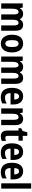

<svg xmlns="http://www.w3.org/2000/svg" viewBox="2009 -2810 810 4869"><g transform="rotate(90 2414.5 -375.0)"><path d="M606 -556C551 -556 501 -533 476 -479H460C441 -529 396 -556 329 -556C276 -556 221 -535 195 -476H185L171 -546H66V0H200V-260C200 -378 220 -440 284 -440C326 -440 345 -400 345 -322V0H480V-277C480 -386 502 -440 563 -440C605 -440 624 -398 624 -322V0H759V-359C759 -494 709 -556 606 -556Z M1309 -274C1309 -456 1220 -556 1086 -556C934 -556 860 -445 860 -274C860 -111 938 10 1084 10C1239 10 1309 -113 1309 -274ZM997 -273C997 -388 1023 -440 1085 -440C1147 -440 1172 -388 1172 -274C1172 -160 1147 -106 1085 -106C1024 -106 997 -161 997 -273Z M1953 -556C1898 -556 1848 -533 1823 -479H1807C1788 -529 1743 -556 1676 -556C1623 -556 1568 -535 1542 -476H1532L1518 -546H1413V0H1547V-260C1547 -378 1567 -440 1631 -440C1673 -440 1692 -400 1692 -322V0H1827V-277C1827 -386 1849 -440 1910 -440C1952 -440 1971 -398 1971 -322V0H2106V-359C2106 -494 2056 -556 1953 -556Z M2423 -556C2286 -556 2207 -456 2207 -270C2207 -93 2286 10 2442 10C2505 10 2556 -2 2603 -28V-140C2551 -109 2506 -96 2451 -96C2381 -96 2342 -143 2341 -237H2629V-309C2629 -462 2554 -556 2423 -556ZM2423 -453C2476 -453 2503 -405 2504 -331H2342C2345 -419 2377 -453 2423 -453Z M2993 -556C2938 -556 2886 -534 2858 -478H2849L2834 -546H2729V0H2863V-262C2863 -388 2885 -440 2951 -440C3000 -440 3017 -400 3017 -323V0H3152V-360C3152 -491 3091 -556 2993 -556Z M3475 -104C3441 -104 3425 -123 3425 -162V-439H3546V-546H3425V-662H3335L3300 -544L3231 -506V-439H3290V-165C3290 -42 3340 10 3435 10C3479 10 3523 0 3553 -15V-121C3524 -111 3499 -104 3475 -104Z M3830 -556C3693 -556 3614 -456 3614 -270C3614 -93 3693 10 3849 10C3912 10 3963 -2 4010 -28V-140C3958 -109 3913 -96 3858 -96C3788 -96 3749 -143 3748 -237H4036V-309C4036 -462 3961 -556 3830 -556ZM3830 -453C3883 -453 3910 -405 3911 -331H3749C3752 -419 3784 -453 3830 -453Z M4323 -556C4186 -556 4107 -456 4107 -270C4107 -93 4186 10 4342 10C4405 10 4456 -2 4503 -28V-140C4451 -109 4406 -96 4351 -96C4281 -96 4242 -143 4241 -237H4529V-309C4529 -462 4454 -556 4323 -556ZM4323 -453C4376 -453 4403 -405 4404 -331H4242C4245 -419 4277 -453 4323 -453Z M4763 0V-760H4629V0Z"/></g></svg>

Font: Noto Sans Sinhala Condensed
Style: Bold
Weight: 700
Width: 3
Designer: Jelle Bosma - Monotype Design Team
Foundry: Monotype Imaging Inc.
Version: Version 2.006